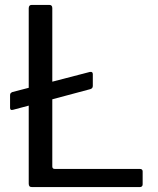

<svg xmlns="http://www.w3.org/2000/svg" viewBox="-20 -762 642 782"><path d="M358 -412Q358 -402 348 -399L34 -315Q27 -313 24 -315Q21 -317 21 -323V-374Q21 -380 23.5 -382.5Q26 -385 30 -387L346 -469Q358 -471 358 -460ZM97 -728Q97 -742 109 -742H181Q193 -742 193 -729V-84Q193 -74 203 -74H549Q561 -74 561 -64V-11Q561 -6 558 -3Q555 0 549 0H111Q103 0 100 -3.5Q97 -7 97 -14V-728Z"/></svg>

Font: Libre Franklin Thin
Style: Regular
Weight: 400
Version: Version 3.000